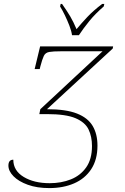

<svg xmlns="http://www.w3.org/2000/svg" viewBox="-20 -951 637 981"><path d="M232 10Q169 10 122 -7Q75 -24 49 -50.5Q23 -77 23 -105Q23 -135 48 -135Q48 -79 101 -47Q154 -15 234 -15Q293 -15 342 -34.5Q391 -54 420.5 -96Q450 -138 450 -205Q450 -253 432.5 -289.5Q415 -326 366 -347Q317 -368 220 -368H181L186 -393L504 -689H293Q251 -689 231.5 -685.5Q212 -682 204 -665.5Q196 -649 186 -611L183 -598H157L185 -714H558L556 -703L220 -393Q317 -393 373 -371Q429 -349 453.5 -307.5Q478 -266 478 -207Q478 -135 446 -86.5Q414 -38 358.5 -14Q303 10 232 10ZM348 -771Q345 -793 334.5 -820Q324 -847 311.5 -873Q299 -899 287 -918L290 -931H297Q323 -894 339 -867Q355 -840 371 -802Q396 -832 426 -864Q456 -896 502 -931H513L510 -918Q467 -881 436.5 -843.5Q406 -806 383 -771Z"/></svg>

Font: Noto Serif Thin
Style: Italic
Weight: 100
Italic angle: -12°
Designer: Monotype Design Team
Foundry: Monotype Imaging Inc.
Version: Version 2.014; ttfautohint (v1.8.4.7-5d5b)